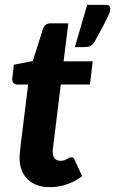

<svg xmlns="http://www.w3.org/2000/svg" viewBox="-20 -766 476 794"><path d="M417 -746Q429 -746 432.5 -740.8Q436 -735.5 436 -730Q436 -725.5 434.5 -719Q433 -712.5 426.5 -698.2Q420 -684 407 -659.5Q394 -635 371.5 -594Q363 -579 351.5 -575Q340 -571 323 -571H289.5L340.5 -746ZM61 -108Q61 -111.5 61 -116.2Q61 -121 61.8 -130.2Q62.5 -139.5 64.2 -154.8Q66 -170 69 -194.5L96.5 -416.5H51.5Q41.5 -416.5 35.2 -423.5Q29 -430.5 31 -444.5L37.5 -498.5L115.5 -513.5L158 -647Q165 -669.5 188.5 -669.5H262.5L243 -512.5H363.5L352 -416.5H231.5L205 -202Q202.5 -181.5 201 -169.5Q199.5 -157.5 198.8 -151Q198 -144.5 198 -142.2Q198 -140 198 -139Q198 -121.5 206 -111.2Q214 -101 230 -101Q239 -101 245.5 -103.2Q252 -105.5 256.8 -108.2Q261.5 -111 265.5 -113.2Q269.5 -115.5 274 -115.5Q280.5 -115.5 283.5 -112.8Q286.5 -110 289.5 -103.5L319.5 -37.5Q290.5 -15 256 -3.5Q221.5 8 186.5 8Q129.5 8 96.2 -22.8Q63 -53.5 61 -108Z"/></svg>

Font: Lato Heavy
Style: Italic
Weight: 800
Italic angle: -7°
Designer: Lukasz Dziedzic
Foundry: tyPoland Lukasz Dziedzic
Version: Version 2.007; 2014-02-27